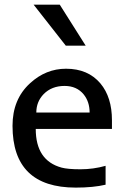

<svg xmlns="http://www.w3.org/2000/svg" viewBox="-20 -812 540 839"><path d="M311 7.8Q34.7 7.8 34.7 -262.2Q34.7 -378.4 111.3 -448.2Q180.2 -511.7 268.6 -511.7Q364.7 -511.7 418.9 -447.3Q469.2 -387.2 469.2 -286.6V-248.5H136.2Q136.2 -110.4 249 -79.6Q275.9 -72.3 331.8 -72.3Q387.7 -72.3 441.4 -87.4V-4.9Q387.7 7.8 311 7.8ZM371.6 -320.3Q371.6 -367.2 345.7 -399.4Q315.4 -436.5 262.2 -436.5Q206.1 -436.5 170.9 -400.9Q138.7 -367.7 138.7 -320.3ZM127 -791.5H241.2L354.5 -612.3H267.6Z"/></svg>

Font: Inder
Style: Regular
Weight: 400
Designer: Irina Smirnova
Foundry: Irina Smirnova
Version: Version 1.001